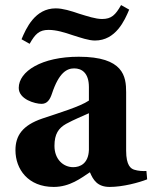

<svg xmlns="http://www.w3.org/2000/svg" viewBox="-20 -726 601 758"><path d="M65 -571 97 -553C119 -592 135 -608 172 -608C202 -608 235 -598 267 -587C299 -577 330 -566 355 -566C437 -566 472 -645 490 -688L458 -706C436 -667 420 -651 383 -651C357 -651 325 -662 292 -672C260 -683 228 -693 200 -693C118 -693 83 -614 65 -571ZM41 -133C41 -58 91 12 192 12C256 12 300 -23 335 -46C348 -15 365 12 413 12C465 12 528 -5 561 -18L558 -51C545 -50 525 -51 510 -56C497 -60 478 -72 478 -131V-362C478 -424 468 -502 291 -502C144 -502 54 -444 54 -379C54 -334 118 -316 144 -316C166 -316 177 -332 185 -356C213 -441 245 -456 273 -456C302 -456 331 -439 331 -382V-329C296 -305 212 -280 147 -258C68 -231 41 -190 41 -133ZM195 -150C195 -197 211 -220 241 -237C272 -254 307 -268 331 -279V-134C329 -80 296 -66 269 -66C230 -66 195 -97 195 -150Z"/></svg>

Font: Heuristica
Style: Bold
Weight: 700
Version: Version 1.0.1